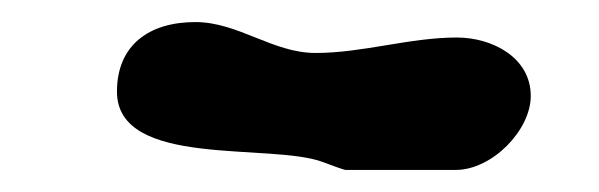

<svg xmlns="http://www.w3.org/2000/svg" viewBox="-20 -354 543 174"><path d="M86 -271C86 -201 226 -225 273 -207C278 -205 292 -200 293 -200H393C426 -200 461 -236 461 -267C461 -302 426 -320 394 -320C351 -320 309 -306 266 -306C227 -306 196 -334 157 -334C115 -334 86 -313 86 -271Z"/></svg>

Font: Charger
Style: Overspray
Weight: 400
Designer: Jasper
Foundry: Cannot Into Space Fonts
Version: Version 0.980